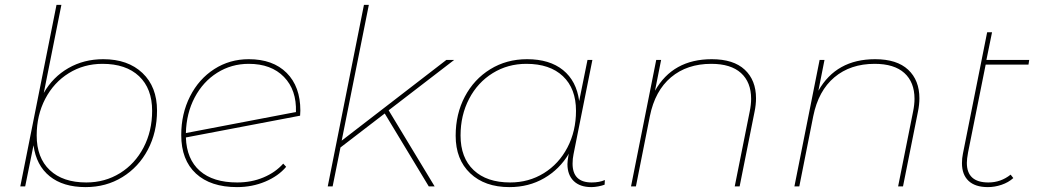

<svg xmlns="http://www.w3.org/2000/svg" viewBox="-20 -762 4247 785"><path d="M622 -310Q622 -221 584.5 -150Q547 -79 480.5 -38Q414 3 330 3Q238 3 183 -41.5Q128 -86 117 -168L83 0H63L211 -742H231L159 -382Q196 -447 259.5 -483.5Q323 -520 402 -520Q503 -520 562.5 -463.5Q622 -407 622 -310ZM602 -309Q602 -400 548.5 -450.5Q495 -501 399 -501Q323 -501 261.5 -463Q200 -425 165 -358Q130 -291 130 -208Q130 -117 183.5 -66.5Q237 -16 333 -16Q409 -16 470.5 -54Q532 -92 567 -159Q602 -226 602 -309Z M1208 -310 1207 -289 740 -200Q743 -111 797 -63.5Q851 -16 950 -16Q1008 -16 1057 -36.5Q1106 -57 1138 -93L1150 -80Q1118 -42 1064.5 -19.5Q1011 3 949 3Q841 3 781 -52.5Q721 -108 721 -210Q721 -297 757 -368Q793 -439 856 -479.5Q919 -520 997 -520Q1096 -520 1152 -464Q1208 -408 1208 -310ZM740 -218 1190 -304Q1193 -394 1141 -447.5Q1089 -501 997 -501Q926 -501 868 -464.5Q810 -428 776 -363.5Q742 -299 740 -218Z M1569 -311 1757 0H1733L1553 -298L1372 -159L1340 0H1320L1468 -742H1488L1377 -187L1805 -517H1837Z M2453 -26 2452 -7Q2442 -3 2426.5 0Q2411 3 2398 3Q2351 3 2325.5 -22Q2300 -47 2300 -91Q2300 -102 2304 -126L2306 -134Q2268 -70 2205 -33.5Q2142 3 2063 3Q1962 3 1902.5 -53.5Q1843 -110 1843 -207Q1843 -296 1880.5 -367Q1918 -438 1984.5 -479Q2051 -520 2135 -520Q2227 -520 2282 -475.5Q2337 -431 2348 -349L2382 -517H2402L2325 -132Q2321 -113 2321 -93Q2321 -16 2399 -16Q2431 -16 2453 -26ZM2335 -309Q2335 -400 2281.5 -450.5Q2228 -501 2132 -501Q2056 -501 1994.5 -463Q1933 -425 1898 -358Q1863 -291 1863 -208Q1863 -117 1916.5 -66.5Q1970 -16 2066 -16Q2142 -16 2203.5 -54Q2265 -92 2300 -159Q2335 -226 2335 -309Z M3071 -360Q3071 -334 3065 -305L3004 0H2984L3045 -305Q3051 -334 3051 -358Q3051 -426 3009.5 -463.5Q2968 -501 2888 -501Q2789 -501 2723.5 -446Q2658 -391 2637 -287L2580 0H2560L2663 -517H2683L2658 -391Q2731 -520 2890 -520Q2979 -520 3025 -477Q3071 -434 3071 -360Z M3739 -360Q3739 -334 3733 -305L3672 0H3652L3713 -305Q3719 -334 3719 -358Q3719 -426 3677.5 -463.5Q3636 -501 3556 -501Q3457 -501 3391.5 -446Q3326 -391 3305 -287L3248 0H3228L3331 -517H3351L3326 -391Q3399 -520 3558 -520Q3647 -520 3693 -477Q3739 -434 3739 -360Z M3938 -139Q3933 -112 3933 -96Q3933 -16 4021 -16Q4072 -16 4112 -48L4123 -34Q4103 -16 4075 -6.5Q4047 3 4019 3Q3967 3 3940 -22.5Q3913 -48 3913 -95Q3913 -115 3917 -134L4016 -630H4036L4013 -517H4188L4185 -498H4010Z"/></svg>

Font: Montserrat Alternates Thin
Style: Italic
Weight: 250
Italic angle: -11.3°
Designer: Julieta Ulanovsky
Foundry: Julieta Ulanovsky
Version: Version 7.200